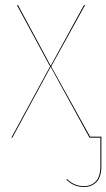

<svg xmlns="http://www.w3.org/2000/svg" viewBox="-20 -537 415 749"><path d="M331.5 -3.9H375.5V111.8Q375.5 152.3 356.9 172.4Q338.4 192.4 307.1 192.4Q267.6 192.4 239.3 164.1L241.2 161.1Q269 189 307.1 189Q336.9 189 354.2 169.9Q371.6 150.9 371.6 111.8V0H329.1L177.7 -275.9L28.3 0H24.4L175.3 -277.8L45.9 -517.1H50.3L177.7 -280.3L307.6 -517.1H312L179.7 -277.8Z"/></svg>

Font: Fira Sans Compressed Four
Style: Regular
Weight: 100
Width: 1
Designer: Carrois Corporate & Edenspiekermann AG
Foundry: Carrois Corporate GbR & Edenspiekermann AG
Version: Version 4.203;PS 004.203;hotconv 1.0.88;makeotf.lib2.5.64775